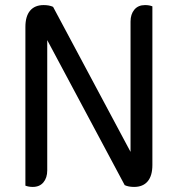

<svg xmlns="http://www.w3.org/2000/svg" viewBox="-20 -728 700 756"><path d="M80 3V-622Q80 -664 98.5 -686Q117 -708 152 -708Q174 -708 189 -701L494 -130V-643Q494 -672 509 -690Q524 -708 551 -708Q568 -708 580 -703V-78Q580 -36 561.5 -14Q543 8 508 8Q486 8 471 1L166 -570V-57Q166 -28 151 -10Q136 8 109 8Q93 8 80 3Z"/></svg>

Font: Thasadith
Style: Bold
Weight: 700
Designer: Cadson Demak Co.,Ltd.
Foundry: Cadson Demak Co.,Ltd.
Version: Version 1.000; ttfautohint (v1.6)